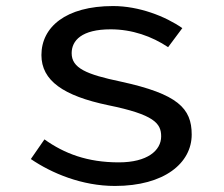

<svg xmlns="http://www.w3.org/2000/svg" viewBox="-20 -601 740 635"><path d="M82 -75C151 -28 251 14 360 14C524 14 614 -62 614 -156C614 -243 568 -290 380 -331C265 -355 217 -376 217 -425C217 -467 250 -504 346 -504C417 -504 482 -481 536 -445L583 -508C527 -547 440 -581 354 -581C197 -581 117 -511 117 -419C117 -334 190 -284 338 -253C490 -222 513 -193 513 -150C513 -103 467 -64 373 -64C269 -64 193 -93 127 -140Z"/></svg>

Font: Kawkab Mono Light
Style: Bold
Weight: 400
Monospace: yes
Designer: Abdullah Arif
Foundry: Abdullah Arif
Version: Version 1.000;PS 000.500;hotconv 1.0.88;makeotf.lib2.5.64775